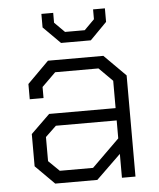

<svg xmlns="http://www.w3.org/2000/svg" viewBox="-51 -733 644 777"><g transform="rotate(-5 271.5 -344.5)"><path d="M65 -77V-208L142 -283H412V-394L357 -449H181L125 -394V-349H69V-411L156 -498H381L468 -411V0H413V-97L313 0H142ZM300 -50 412 -160V-233H165L121 -191V-93L165 -50ZM146 -634V-689H194V-649L235 -608H315L356 -649V-689H404V-634L336 -565H215Z"/></g></svg>

Font: Chakra Petch Light
Style: Regular
Weight: 300
Designer: Katatrad Aksorn Co.,Ltd.
Foundry: Cadson Demak Co.,Ltd.
Version: Version 1.000; ttfautohint (v1.6)